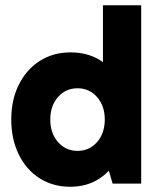

<svg xmlns="http://www.w3.org/2000/svg" viewBox="-20 -701 611 733"><path d="M248 12Q182 12 131 -20.5Q80 -53 51.5 -111.5Q23 -170 23 -245Q23 -320 52 -378Q81 -436 132 -468.5Q183 -501 249 -501Q314 -501 361.5 -471.5Q409 -442 435.5 -385Q462 -328 462 -245Q462 -166 435 -108.5Q408 -51 360 -19.5Q312 12 248 12ZM276 -125Q321 -125 350.5 -158.5Q380 -192 380 -245Q380 -297 350.5 -330.5Q321 -364 276 -364Q231 -364 201.5 -330.5Q172 -297 172 -245Q172 -192 201.5 -158.5Q231 -125 276 -125ZM410 0 373 -125H382V-353H373V-681H519V0Z"/></svg>

Font: Gabarito
Style: Bold
Weight: 700
Designer: Leandro Assis / Alvaro Franca / Felipe Casaprima
Foundry: Naipe Foundry
Version: Version 1.000